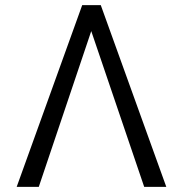

<svg xmlns="http://www.w3.org/2000/svg" viewBox="-20 -727 712 747"><path d="M335 -606 130.9 0H44.9L299.8 -707H372.1L627 0H541Z"/></svg>

Font: Pretendard GOV Light
Style: Regular
Weight: 300
Designer: Base glyphs from Inter by Rasmus Andersson; Hangeul glyphs from Noto Sans CJK(Source Han Sans) by Jang Soo-young and Kan
Foundry: Kil Hyung-jin
Version: Version 1.309